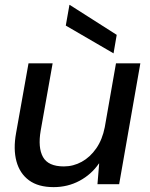

<svg xmlns="http://www.w3.org/2000/svg" viewBox="-20 -756 614 788"><path d="M200 12Q137 12 99 -16Q61 -44 47.5 -94Q34 -144 46 -210L97 -496H196L147 -220Q135 -150 156.5 -111.5Q178 -73 242 -73Q281 -73 315.5 -92Q350 -111 375 -147Q400 -183 410 -234L456 -496H556L469 0H380L387 -85H386Q355 -40 306.5 -14Q258 12 200 12ZM446 -537 250 -651 265 -736H266L459 -613Z"/></svg>

Font: DM Sans 28pt Medium
Style: Italic
Weight: 500
Italic angle: -10°
Version: Version 4.004;gftools[0.9.30]